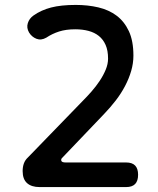

<svg xmlns="http://www.w3.org/2000/svg" viewBox="-20 -760 640 780"><path d="M141 0Q108 0 90 -16Q72 -32 72 -65Q72 -82 77 -96Q82 -110 94 -121L317 -351Q334 -368 352 -388.5Q370 -409 385 -431.5Q400 -454 409.5 -477Q419 -500 419 -522Q419 -555 409 -577.5Q399 -600 381.5 -614Q364 -628 339.5 -634.5Q315 -641 286 -641Q248 -641 220 -632Q192 -623 168 -607Q147 -595 128 -602.5Q109 -610 98 -628Q87 -647 93 -666Q99 -685 116 -697Q147 -719 187.5 -729.5Q228 -740 288 -740Q337 -740 379.5 -730Q422 -720 453.5 -696.5Q485 -673 503.5 -633.5Q522 -594 522 -534Q522 -503 513 -472Q504 -441 488 -410.5Q472 -380 450 -351.5Q428 -323 402 -296L231 -117Q227 -112 229.5 -106Q232 -100 247 -100H492Q517 -100 529 -87.5Q541 -75 541 -50Q541 -25 529 -12.5Q517 0 492 0Z"/></svg>

Font: Maple Mono NL Medium
Style: Regular
Weight: 500
Monospace: yes
Designer: subframe7536
Version: Version 7.000